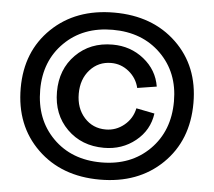

<svg xmlns="http://www.w3.org/2000/svg" viewBox="-58 -757 1115 1001"><g transform="rotate(5 499.5 -256.0)"><path d="M48 -259Q48 -451 173.5 -572Q299 -693 500 -693Q701 -693 826.5 -572.5Q952 -452 952 -259Q952 -63 826.5 59Q701 181 500 181Q299 181 173.5 59Q48 -63 48 -259ZM150 -259Q150 -104 247 -6.5Q344 91 500 91Q655 91 752.5 -6.5Q850 -104 850 -259Q850 -410 752.5 -506.5Q655 -603 500 -603Q345 -603 247.5 -506.5Q150 -410 150 -259ZM754 -328 653 -312Q641 -363 600 -396.5Q559 -430 507 -430Q440 -430 396 -381Q352 -332 352 -256Q352 -180 396 -131Q440 -82 508 -82Q562 -82 604.5 -117Q647 -152 658 -206L754 -187Q742 -99 672 -42.5Q602 14 507 14Q390 14 314 -61.5Q238 -137 238 -256Q238 -374 313.5 -450Q389 -526 506 -526Q600 -526 670 -470Q740 -414 754 -328Z"/></g></svg>

Font: Metropolitano
Style: Bold
Weight: 700
Designer: Fonts by Alex Slobzheninov & Chris M. Simpson / Changes by Cristiano Sobral
Foundry: Fonts by Alex Slobzheninov & Chris M. Simpson / Changes by Cristiano Sobral
Version: Version 1.00;August 30, 2020;FontCreator 13.0.0.2681 64-bit